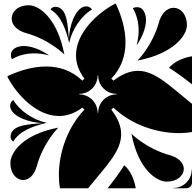

<svg xmlns="http://www.w3.org/2000/svg" viewBox="-20 -1000 1040 1020"><path d="M710.5 -678.2C900.5 -714.2 973 -811 973 -866C973 -925.1 938.6 -958.6 902.1 -958.6C865.3 -958.6 836.3 -925.3 824.5 -882.2C789.8 -756.5 710.5 -678.2 710.5 -678.2ZM35.1 -133.8C35.1 -77.5 68.1 -43.6 103 -43.6C131.5 -43.6 161.3 -66.2 175.5 -117.8C210.2 -243.4 289.5 -321.8 289.5 -321.8C99.5 -285.8 35.1 -188.4 35.1 -133.8ZM551.8 0H701.3C691.8 -52.2 671.3 -95.5 640 -122C611.4 -76.7 581.1 -36.6 551.8 0ZM878 -640C923.3 -611.3 963.4 -581.1 1000 -551.8V-701.3C947.8 -691.8 904.5 -671.3 878 -640ZM678.3 -289.5C714.3 -99.5 811.6 -35.1 866.2 -35.1C922.5 -35.1 956.4 -68.1 956.4 -103C956.4 -137.4 923.8 -164.1 882.3 -175.5C756.6 -210.2 678.3 -289.5 678.3 -289.5ZM901.3 0H970C986.6 0 1000 -13.4 1000 -30V-98.8H998.5C998.5 -45.1 954.9 -1.5 901.3 -1.5ZM42.1 -901.2C42.1 -864.8 75.1 -836.2 117.8 -824.5C243.5 -789.8 321.8 -710.5 321.8 -710.5C285.8 -900.5 189 -972 134 -972C73.7 -972 42.1 -937.6 42.1 -901.2ZM38.1 -707.6C38.1 -699.8 39.9 -692 43.5 -685.8C79.8 -706.8 120.5 -716.5 162.1 -716.5C187.2 -716.5 212.7 -713 237.8 -706.3L238.2 -707.7C195.2 -736.6 146.4 -755.6 106.1 -755.6C82.7 -755.6 62.3 -749.1 47.6 -734.5C41.3 -728.1 38.1 -717.9 38.1 -707.6ZM685.8 -956.5C706.8 -920.2 716.5 -879.5 716.5 -837.9C716.5 -812.8 713 -787.3 706.3 -762.2L707.7 -761.8C736.6 -804.8 755.6 -853.7 755.6 -893.9C755.6 -917.3 749.1 -937.7 734.5 -952.4C728.1 -958.7 717.9 -961.9 707.6 -961.9C699.9 -961.9 692 -960.1 685.8 -956.5ZM401.3 -498.5V-501.5C429.2 -501.5 454.4 -513.3 472.1 -532.2C488.5 -549.6 498.5 -573 498.5 -598.8H501.5C501.5 -570.8 513.3 -545.6 532.2 -527.9C549.6 -511.5 573 -501.5 598.8 -501.5V-498.5C570.8 -498.5 545.6 -486.7 527.9 -467.8C511.5 -450.4 501.5 -427 501.5 -401.2H498.5C498.5 -429.2 486.7 -454.4 467.8 -472.1C450.4 -488.5 427 -498.5 401.3 -498.5ZM20 -590.8C71.2 -493.4 176.7 -383.7 293.5 -383.7C334.1 -383.7 376 -396.9 417.5 -428.5L428.5 -417.5C337 -322.6 292.7 -185.9 292.7 -70.4C292.7 -45.8 294.7 -22.1 298.7 0H448.2C540.2 -114.6 623.7 -194.3 623.7 -287C623.7 -326.9 608.3 -369.1 571.5 -417.5L582.5 -428.5C677.4 -337 814.1 -292.7 929.6 -292.7C954.3 -292.7 977.9 -294.7 1000 -298.7V-448.2C885.4 -540.2 805.6 -623.7 713 -623.7C673.1 -623.7 630.9 -608.3 582.5 -571.5L571.5 -582.5C626.1 -639.1 646.7 -706.8 646.7 -775.4C646.7 -846.4 624.6 -918.3 595.3 -980H590.8C493.4 -928.8 383.7 -823.3 383.7 -706.5C383.7 -665.9 396.9 -624 428.5 -582.5L417.5 -571.5C360.9 -626.1 293.2 -646.7 224.6 -646.7C153.6 -646.7 81.7 -624.6 20 -595.3ZM33.7 -437.6C33.7 -434.3 34.1 -430.9 35 -427.6C48.3 -377.8 141 -347.5 207.6 -346.3C134.5 -339.1 51.5 -337.5 38 -287C36.8 -282.8 36.2 -278.5 36.2 -274.4C36.2 -263.7 40.4 -254 50.7 -248.1C84.4 -306.3 160.6 -330.9 225.4 -346.7L225.8 -348.2C159 -362.1 84.4 -410.4 50.7 -468.6C39.4 -462.1 33.7 -449.9 33.7 -437.6ZM248.1 -949.3C306.3 -915.7 330.9 -839.4 346.7 -774.6L348.2 -774.2C362.1 -841 410.4 -915.7 468.6 -949.3C462.1 -960.6 449.9 -966.3 437.7 -966.3C434.3 -966.3 430.9 -965.9 427.6 -965C377.8 -951.7 347.5 -859 346.3 -792.4C339.1 -865.5 337.5 -948.5 287 -962C282.8 -963.2 278.5 -963.8 274.4 -963.8C263.7 -963.8 254 -959.6 248.1 -949.3Z"/></svg>

Font: GlukFrames07
Style: Medium
Weight: 500
Monospace: yes
Designer: gluk
Foundry: gluk
Version: Version 1.00